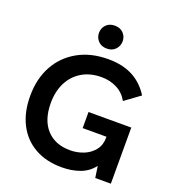

<svg xmlns="http://www.w3.org/2000/svg" viewBox="-163 -1055 1079 1190"><g transform="rotate(20 376.0 -460.0)"><path d="M419 -370H701V0H598L587 -76Q552 -30 498 -10.5Q444 9 379 9Q277 9 202 -33Q127 -75 86 -153.5Q45 -232 45 -341Q45 -454 91.5 -539Q138 -624 223.5 -672Q309 -720 424 -720Q518 -720 585 -685Q652 -650 696 -580L596 -507Q569 -555 523 -578Q477 -601 422 -601Q348 -601 293.5 -568.5Q239 -536 209.5 -478Q180 -420 180 -343Q180 -231 236.5 -169.5Q293 -108 392 -108Q439 -108 481 -125Q523 -142 549.5 -175.5Q576 -209 576 -258V-264H419ZM390 -778Q354 -778 333 -800.5Q312 -823 312 -854Q312 -885 333 -907Q354 -929 390 -929Q426 -929 447 -907Q468 -885 468 -854Q468 -823 447 -800.5Q426 -778 390 -778Z"/></g></svg>

Font: Livvic SemiBold
Style: Regular
Weight: 600
Designer: Jacques Le Bailly, Baron von Fonthausen
Version: Version 1.001; ttfautohint (v1.8.2)